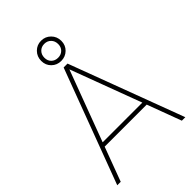

<svg xmlns="http://www.w3.org/2000/svg" viewBox="-265 -1021 1126 1126"><g transform="rotate(-45 298.5 -458.0)"><path d="M551.8 0 472.7 -212.4H124L44.9 0H16.1L282.2 -710.9H314.5L580.6 0ZM133.8 -238.8H462.9L298.3 -679.2ZM216.3 -830.6Q216.3 -866.7 240.5 -891.1Q264.6 -915.5 299.8 -915.5Q334.5 -915.5 358.9 -891.1Q383.3 -866.7 383.3 -830.6Q383.3 -794.9 358.9 -771.2Q334.5 -747.6 299.8 -747.6Q264.6 -747.6 240.5 -771.2Q216.3 -794.9 216.3 -830.6ZM242.7 -830.6Q242.7 -805.2 258.8 -789.6Q274.9 -773.9 299.8 -773.9Q324.7 -773.9 340.8 -789.6Q356.9 -805.2 356.9 -830.6Q356.9 -856.4 340.8 -872.8Q324.7 -889.2 299.8 -889.2Q274.9 -889.2 258.8 -872.8Q242.7 -856.4 242.7 -830.6Z"/></g></svg>

Font: Vazirmatn RD FD Thin
Style: Regular
Weight: 100
Designer: Saber Rastikerdar
Foundry: Saber Rastikerdar
Version: Version 33.003